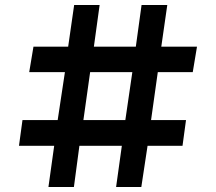

<svg xmlns="http://www.w3.org/2000/svg" viewBox="-20 -749 864 769"><path d="M197 -165H56L70 -268H211L240 -460H97L114 -562H253L277 -729H379L356 -562H524L547 -729H650L626 -562H769L752 -460H612L585 -268H725L711 -165H571L546 0H445L468 -165H298L276 0H174ZM482 -268 510 -460H341L314 -268Z"/></svg>

Font: Oakes Grotesk Bold
Style: Italic
Weight: 700
Italic angle: -8°
Designer: Samuel Oakes
Foundry: Samuel Oakes
Version: Version 1.000;PS 001.000;hotconv 1.0.88;makeotf.lib2.5.64775